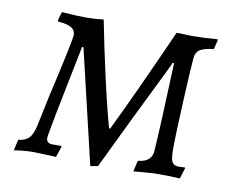

<svg xmlns="http://www.w3.org/2000/svg" viewBox="-63 -581 813 674"><g transform="rotate(10 344.0 -244.0)"><path d="M202 -393H197Q132 -73 132 -57Q132 -38 154 -38H185Q185 -38 187 -36L174 3Q105 0 94 0Q62 0 24 6L33 -33Q58 -36 70.5 -48.5Q83 -61 90 -92L113 -201Q161 -410 161 -430Q161 -446 146 -455Q131 -464 99 -466L97 -470L106 -501Q162 -497 195 -497Q223 -497 255 -501Q274 -404 297.5 -299.5Q321 -195 340 -128H344Q408 -259 515 -499Q520 -500 527 -499.5Q534 -499 541 -499Q553 -498 576 -498Q607 -498 661 -502L662 -499L654 -466Q620 -462 605.5 -453Q591 -444 589 -424Q586 -393 580 -270.5Q574 -148 574 -93Q574 -60 580.5 -49Q587 -38 604 -38L626 -39L627 -36L615 2Q573 0 540 0Q514 0 483 3Q452 6 450 6L459 -33Q483 -36 495 -45.5Q507 -55 510 -72Q513 -110 517 -198.5Q521 -287 525 -393H520Q517 -386 513 -378Q509 -370 504 -359Q410 -169 325 9L298 14Q266 -123 202 -393Z"/></g></svg>

Font: Alegreya SC
Style: Italic
Weight: 400
Italic angle: -7°
Designer: Juan Pablo del Peral
Foundry: Huerta Tipografica
Version: Version 2.007; ttfautohint (v1.6)